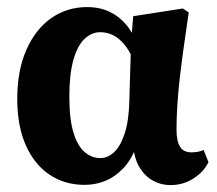

<svg xmlns="http://www.w3.org/2000/svg" viewBox="-20 -519 626 554"><path d="M224 14.4Q166.8 14.4 123 -14.9Q79.3 -44.1 54.5 -99.8Q29.8 -155.5 29.8 -233.4Q29.8 -316.2 56.4 -375.9Q83 -435.5 128.4 -467.1Q173.8 -498.6 231.4 -498.6Q272.4 -498.6 303.9 -481Q335.3 -463.4 355.7 -432.1Q376.1 -400.8 382.3 -359.1H389.6L370.4 -332.4Q358.3 -365.1 342.7 -385.7Q327 -406.3 308.7 -416.2Q290.5 -426.1 269.2 -426.1Q244.2 -426.1 223.7 -406.6Q203.3 -387.1 191.7 -345.9Q180.1 -304.6 180.1 -240.5Q180.1 -175.9 191.8 -136.9Q203.6 -97.9 224.1 -80.4Q244.6 -62.9 269.9 -62.9Q290.7 -62.9 308.9 -79.6Q327.1 -96.2 339.5 -133.1Q351.9 -169.9 353.2 -228.4L358.1 -394.1L364.3 -472.2L507.5 -494.5L524.6 -483.1Q517.3 -434 510.8 -387.6Q504.3 -341.3 499.3 -298.7Q494.3 -256.1 491.8 -217.4Q489.3 -178.7 489.3 -144.7Q489.3 -111.8 499.5 -95.6Q509.6 -79.4 531.9 -79.4Q542.6 -79.4 551.5 -81.2Q560.4 -82.9 567.5 -86.2L581.5 -51.3Q568.8 -24.1 539 -4.5Q509.2 15.1 471.2 15.1Q445.2 15.1 422 2.6Q398.8 -9.9 383.3 -34.9Q367.8 -60 364.8 -96.4L373.2 -96.1Q358.7 -57.5 335.5 -33.2Q312.4 -8.8 284.1 2.8Q255.9 14.4 224 14.4Z"/></svg>

Font: Source Serif 4 Variable
Style: Regular
Weight: 400
Designer: Frank Grießhammer
Foundry: Adobe
Version: Version 4.005;hotconv 1.1.0;makeotfexe 2.6.0